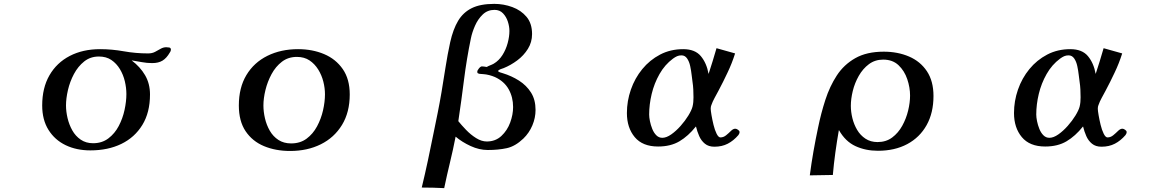

<svg xmlns="http://www.w3.org/2000/svg" viewBox="-20 -775 6040 992"><path d="M633 -289Q633 -321 625 -355Q617 -389 599.5 -418Q582 -447 555.5 -465Q529 -483 491 -483Q447 -483 415 -457.5Q383 -432 362 -392.5Q341 -353 331 -309.5Q321 -266 321 -230Q321 -199 329 -165Q337 -131 353.5 -101.5Q370 -72 397 -53.5Q424 -35 461 -35Q507 -35 540 -60Q573 -85 593.5 -124Q614 -163 623.5 -207Q633 -251 633 -289ZM863 -518Q863 -511 857 -503Q841 -475 820 -462Q799 -449 766 -449Q739 -449 712.5 -454Q686 -459 660 -463Q704 -430 729.5 -386.5Q755 -343 755 -287Q755 -194 715.5 -129.5Q676 -65 607 -31.5Q538 2 447 2Q375 2 319 -25Q263 -52 230.5 -104Q198 -156 198 -230Q198 -321 235.5 -386Q273 -451 340.5 -486Q408 -521 497 -521Q558 -521 619.5 -510Q681 -499 745 -499Q766 -499 781 -507Q796 -515 810 -523Q824 -531 839 -531Q846 -531 854.5 -529.5Q863 -528 863 -518Z M1659 -288Q1659 -320 1650.5 -353.5Q1642 -387 1624 -416Q1606 -445 1579 -463Q1552 -481 1514 -481Q1469 -481 1436.5 -456Q1404 -431 1383 -392Q1362 -353 1351.5 -310Q1341 -267 1341 -230Q1341 -198 1349 -163.5Q1357 -129 1374 -99.5Q1391 -70 1418.5 -52Q1446 -34 1484 -34Q1531 -34 1564 -58.5Q1597 -83 1618 -122Q1639 -161 1649 -205Q1659 -249 1659 -288ZM1787 -287Q1787 -195 1747 -129.5Q1707 -64 1637.5 -29.5Q1568 5 1479 5Q1404 5 1344 -20Q1284 -45 1249 -97Q1214 -149 1214 -230Q1214 -322 1253 -387Q1292 -452 1361.5 -486.5Q1431 -521 1520 -521Q1594 -521 1654.5 -495.5Q1715 -470 1751 -418Q1787 -366 1787 -287Z M2631 -222Q2631 -273 2608 -314Q2585 -355 2537 -377Q2523 -383 2507.5 -387Q2492 -391 2477 -392Q2470 -393 2463 -393Q2456 -393 2450 -396Q2447 -397 2446.5 -400Q2446 -403 2446 -405Q2446 -411 2454.5 -421.5Q2463 -432 2470 -432Q2476 -432 2482 -431Q2488 -430 2495 -429Q2503 -434 2512.5 -437.5Q2522 -441 2531 -446Q2558 -462 2576 -490.5Q2594 -519 2603 -552.5Q2612 -586 2612 -615Q2612 -638 2604 -663Q2596 -688 2579 -706Q2562 -724 2535 -724Q2499 -724 2474 -700Q2449 -676 2434 -641.5Q2419 -607 2413 -577Q2391 -471 2377.5 -363.5Q2364 -256 2348 -149Q2364 -129 2388 -104Q2412 -79 2440 -61.5Q2468 -44 2495 -44Q2540 -44 2570.5 -72.5Q2601 -101 2616 -142Q2631 -183 2631 -222ZM2747 -207Q2747 -166 2730.5 -127Q2714 -88 2684 -59Q2642 -19 2598.5 -9.5Q2555 0 2500 0Q2456 0 2411.5 -20.5Q2367 -41 2334 -69Q2321 -2 2305 64Q2289 130 2275 197Q2218 194 2159 194Q2176 124 2191 53.5Q2206 -17 2220 -87Q2231 -140 2241.5 -192.5Q2252 -245 2261 -298Q2272 -363 2282 -428Q2292 -493 2306 -557Q2321 -624 2347 -667.5Q2373 -711 2417.5 -733Q2462 -755 2534 -755Q2582 -755 2627 -738.5Q2672 -722 2700.5 -688Q2729 -654 2729 -599Q2729 -557 2707.5 -522.5Q2686 -488 2652.5 -463Q2619 -438 2582 -423Q2578 -422 2566 -417.5Q2554 -413 2554 -408Q2554 -404 2564 -401Q2574 -398 2577 -397Q2623 -383 2661.5 -358.5Q2700 -334 2723.5 -297Q2747 -260 2747 -207Z M3563 -272Q3563 -292 3562 -312.5Q3561 -333 3558 -352Q3556 -365 3553.5 -387.5Q3551 -410 3546 -433.5Q3541 -457 3530 -473Q3519 -489 3501 -489Q3488 -489 3478 -484.5Q3468 -480 3457 -472Q3415 -441 3387.5 -392.5Q3360 -344 3347 -289.5Q3334 -235 3334 -183Q3334 -169 3338 -149Q3342 -129 3350 -109Q3358 -89 3371 -76Q3384 -63 3402 -63Q3423 -63 3448 -80.5Q3473 -98 3496.5 -124.5Q3520 -151 3536.5 -178Q3553 -205 3558 -224Q3561 -236 3562 -248Q3563 -260 3563 -272ZM3801 -93Q3801 -88 3799.5 -85Q3798 -82 3795 -77Q3770 -48 3740 -32.5Q3710 -17 3671 -17Q3641 -17 3622 -32.5Q3603 -48 3592.5 -72Q3582 -96 3576 -121H3575Q3536 -72 3490.5 -45Q3445 -18 3380 -18Q3300 -18 3259.5 -66.5Q3219 -115 3219 -191Q3219 -253 3239.5 -312Q3260 -371 3298.5 -418Q3337 -465 3390.5 -493Q3444 -521 3510 -521Q3571 -521 3601 -485Q3631 -449 3641 -393Q3652 -426 3662 -459Q3672 -492 3682 -526L3778 -499Q3762 -448 3739 -400Q3728 -376 3716 -352.5Q3704 -329 3692 -306Q3682 -287 3672 -269Q3662 -251 3655 -231Q3652 -224 3652 -213Q3652 -204 3656 -180.5Q3660 -157 3666.5 -130Q3673 -103 3682.5 -84Q3692 -65 3702 -65Q3718 -65 3731.5 -76Q3745 -87 3756.5 -98.5Q3768 -110 3779 -110Q3785 -110 3793 -104.5Q3801 -99 3801 -93Z M4682 -281Q4682 -323 4667.5 -366Q4653 -409 4622.5 -438Q4592 -467 4543 -467Q4501 -467 4469.5 -443.5Q4438 -420 4417 -383Q4396 -346 4386 -305Q4376 -264 4376 -228Q4376 -197 4384 -164.5Q4392 -132 4408.5 -104Q4425 -76 4451.5 -58.5Q4478 -41 4514 -41Q4558 -41 4589.5 -64.5Q4621 -88 4641.5 -125Q4662 -162 4672 -203.5Q4682 -245 4682 -281ZM4803 -279Q4803 -192 4767.5 -128.5Q4732 -65 4667.5 -30.5Q4603 4 4516 4Q4452 4 4400 -20Q4348 -44 4315 -102H4314Q4304 -45 4296 13Q4288 71 4283 129L4164 131Q4172 69 4183 6.5Q4194 -56 4207 -117Q4222 -190 4244.5 -259.5Q4267 -329 4303.5 -385Q4340 -441 4399 -474.5Q4458 -508 4546 -508Q4618 -508 4676.5 -483Q4735 -458 4769 -407Q4803 -356 4803 -279Z M5563 -272Q5563 -292 5562 -312.5Q5561 -333 5558 -352Q5556 -365 5553.5 -387.5Q5551 -410 5546 -433.5Q5541 -457 5530 -473Q5519 -489 5501 -489Q5488 -489 5478 -484.5Q5468 -480 5457 -472Q5415 -441 5387.5 -392.5Q5360 -344 5347 -289.5Q5334 -235 5334 -183Q5334 -169 5338 -149Q5342 -129 5350 -109Q5358 -89 5371 -76Q5384 -63 5402 -63Q5423 -63 5448 -80.5Q5473 -98 5496.5 -124.5Q5520 -151 5536.5 -178Q5553 -205 5558 -224Q5561 -236 5562 -248Q5563 -260 5563 -272ZM5801 -93Q5801 -88 5799.5 -85Q5798 -82 5795 -77Q5770 -48 5740 -32.5Q5710 -17 5671 -17Q5641 -17 5622 -32.5Q5603 -48 5592.5 -72Q5582 -96 5576 -121H5575Q5536 -72 5490.5 -45Q5445 -18 5380 -18Q5300 -18 5259.5 -66.5Q5219 -115 5219 -191Q5219 -253 5239.5 -312Q5260 -371 5298.5 -418Q5337 -465 5390.5 -493Q5444 -521 5510 -521Q5571 -521 5601 -485Q5631 -449 5641 -393Q5652 -426 5662 -459Q5672 -492 5682 -526L5778 -499Q5762 -448 5739 -400Q5728 -376 5716 -352.5Q5704 -329 5692 -306Q5682 -287 5672 -269Q5662 -251 5655 -231Q5652 -224 5652 -213Q5652 -204 5656 -180.5Q5660 -157 5666.5 -130Q5673 -103 5682.5 -84Q5692 -65 5702 -65Q5718 -65 5731.5 -76Q5745 -87 5756.5 -98.5Q5768 -110 5779 -110Q5785 -110 5793 -104.5Q5801 -99 5801 -93Z"/></svg>

Font: Kaisei HarunoUmi
Style: Bold
Weight: 700
Designer: Font-Kai, 金井和夫
Foundry: KAZUO KANAI
Version: Version 5.003